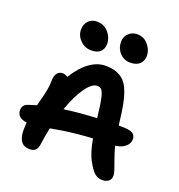

<svg xmlns="http://www.w3.org/2000/svg" viewBox="-154 -1016 1062 1140"><g transform="rotate(20 376.5 -445.5)"><path d="M535.2 -714.8Q496.6 -714.8 469.7 -743.4Q442.9 -772 442.9 -814Q442.9 -845.7 465.1 -866.9Q487.3 -888.2 520 -888.2Q561.5 -888.2 588.9 -855.5Q616.2 -822.8 616.2 -785.2Q616.2 -756.3 595.9 -735.6Q575.7 -714.8 535.2 -714.8ZM293 -704.1Q252.9 -704.1 223.9 -732.9Q194.8 -761.7 194.8 -799.8Q194.8 -834.5 215.1 -855.7Q235.4 -877 269 -877Q314.5 -877 342.3 -844Q370.1 -811 370.1 -772Q370.1 -742.2 351.3 -723.1Q332.5 -704.1 293 -704.1ZM618.2 -2.9Q590.8 -2.9 570.3 -20Q549.8 -37.1 526.9 -79.1Q497.6 -128.4 482.9 -216.8Q427.7 -213.9 372.8 -207.8Q317.9 -201.7 293.2 -197.5Q268.6 -193.4 221.2 -185.1Q210 -130.4 203.1 -80.1Q200.2 -53.2 187.5 -40.5Q174.8 -27.8 149.9 -27.8Q78.1 -27.8 78.1 -124Q78.1 -140.6 80.1 -170.9Q49.8 -173.8 33.9 -188.7Q18.1 -203.6 18.1 -226.1Q18.1 -261.2 51.8 -272Q83 -282.7 103 -288.1Q105 -296.4 110.4 -316.7Q115.7 -336.9 118.2 -346.2Q120.6 -355.5 124.5 -372.8Q128.4 -390.1 130.1 -401.1Q131.8 -412.1 133.3 -426.3Q134.8 -440.4 134.8 -453.1Q134.8 -484.4 147.2 -501.7Q159.7 -519 182.1 -519Q196.3 -519 214.8 -507.8Q254.4 -574.2 304.2 -611.1Q354 -647.9 407.2 -647.9Q447.3 -647.9 476.3 -637Q505.4 -626 525.6 -605.5Q545.9 -585 559.8 -548.3Q573.7 -511.7 582.3 -467.3Q590.8 -422.9 598.1 -356.9Q598.6 -354 599.1 -348.6Q599.6 -343.3 600.1 -340.8H617.2Q667.5 -340.8 687.3 -329.6Q707 -318.4 707 -292Q707 -265.6 683.6 -245.6Q660.2 -225.6 621.1 -221.2Q630.9 -182.6 644.5 -145Q658.2 -107.4 665.5 -85.7Q672.9 -64 672.9 -48.8Q672.9 -27.8 658 -15.4Q643.1 -2.9 618.2 -2.9ZM400.9 -519Q367.7 -519 329.3 -465.1Q291 -411.1 258.8 -319.8Q359.9 -333.5 464.8 -337.9Q464.4 -341.8 463.4 -350.3Q462.4 -358.9 461.9 -362.8Q454.6 -428.2 447 -461.2Q439.5 -494.1 429.2 -506.6Q418.9 -519 400.9 -519Z"/></g></svg>

Font: Shantell Sans Irregular
Style: Regular
Weight: 600
Designer: Stephen Nixon, Anya Danilova, Shantell Martin
Foundry: Arrow Type
Version: Version 1.006;[9816181b4]